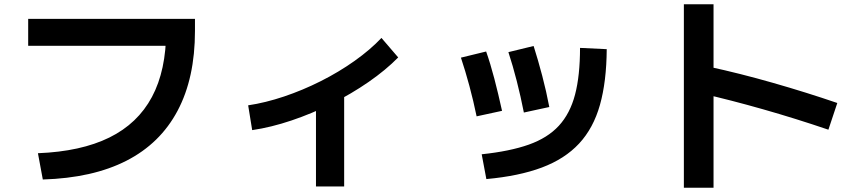

<svg xmlns="http://www.w3.org/2000/svg" viewBox="-20 -813 4040 906"><path d="M159 -90Q362 -98 496 -164Q630 -230 697 -355.5Q764 -481 764 -667L830 -597H113V-724H900V-667Q900 -445 818 -290.5Q736 -136 576.5 -54.5Q417 27 182 34Z M1151 -316Q1232 -328 1320 -357.5Q1408 -387 1493.5 -430Q1579 -473 1653 -525.5Q1727 -578 1780 -634L1859 -542Q1800 -482 1719 -426Q1638 -370 1545 -323.5Q1452 -277 1355.5 -244.5Q1259 -212 1170 -199ZM1471 67V-393H1604V67Z M2253 -85Q2386 -99 2475 -130.5Q2564 -162 2617 -219.5Q2670 -277 2693.5 -366.5Q2717 -456 2717 -587L2843 -581Q2842 -428 2811 -318Q2780 -208 2712.5 -135.5Q2645 -63 2537 -22.5Q2429 18 2275 32ZM2229 -264Q2214 -337 2195 -407.5Q2176 -478 2155 -541L2274 -570Q2294 -513 2312.5 -442.5Q2331 -372 2349 -290ZM2452 -282Q2437 -358 2418.5 -430.5Q2400 -503 2379 -567L2498 -596Q2519 -530 2538.5 -456Q2558 -382 2572 -308Z M3889 -201Q3733 -254 3580 -297.5Q3427 -341 3291 -372L3326 -498Q3470 -467 3627.5 -422Q3785 -377 3931 -327ZM3207 73V-793H3347V73Z"/></svg>

Font: M PLUS 1
Style: Bold
Weight: 700
Designer: Coji Morishita
Foundry: UNDERFOREST DESIGN
Version: Version 1.001